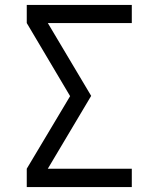

<svg xmlns="http://www.w3.org/2000/svg" viewBox="-20 -755 640 775"><path d="M88 0V-74L263 -367L88 -662V-735H512V-662H173L348 -368L173 -74H512V0Z"/></svg>

Font: R Plex Mono
Style: Regular
Weight: 400
Monospace: yes
Designer: Belleve Invis
Foundry: Belleve Invis
Version: Version 31.8.0